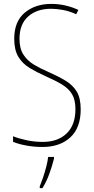

<svg xmlns="http://www.w3.org/2000/svg" viewBox="-20 -744 480 985"><path d="M394 -183Q394 -88 340.5 -39Q287 10 198 10Q156 10 117 3Q78 -4 47 -16V-45Q77 -33 117 -24.5Q157 -16 199 -16Q277 -16 322 -59.5Q367 -103 367 -184Q367 -232 349.5 -261Q332 -290 298 -310.5Q264 -331 214 -353Q169 -373 132.5 -395Q96 -417 74.5 -452Q53 -487 53 -545Q53 -634 107 -679Q161 -724 243 -724Q281 -724 317 -715.5Q353 -707 382 -693L371 -671Q336 -687 302.5 -693Q269 -699 242 -699Q169 -699 124.5 -659.5Q80 -620 80 -545Q80 -495 100 -464Q120 -433 153 -413Q186 -393 226 -376Q278 -353 315.5 -330.5Q353 -308 373.5 -274.5Q394 -241 394 -183ZM257 70Q248 106 233.5 146.5Q219 187 198 221H184V212Q191 195 200.5 167.5Q210 140 217.5 110.5Q225 81 227 61H257Z"/></svg>

Font: Noto Sans Bengali Condensed Thin
Style: Regular
Weight: 100
Width: 3
Designer: Joana Ranito - Universal Thirst; Jelle Bosma - Monotype Design Team
Foundry: Universal Thirst ehf.
Version: Version 3.000; ttfautohint (v1.8.4.7-5d5b)